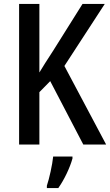

<svg xmlns="http://www.w3.org/2000/svg" viewBox="-20 -734 559 975"><path d="M519 0 307 -399 512 -714H399L249 -475C219 -429 196 -393 180 -366V-714H77V0H180V-266L235 -322L403 0ZM348 71V61H250C246 102 230 174 218 209V221H276C306 179 335 118 348 71Z"/></svg>

Font: Noto Sans Lao Looped Condensed Medium
Style: Regular
Weight: 500
Width: 3
Designer: Mark Frömberg, Ben Mitchell
Foundry: The Fontpad Ltd
Version: Version 1.002